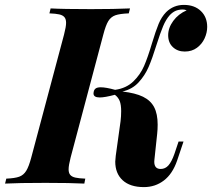

<svg xmlns="http://www.w3.org/2000/svg" viewBox="-62 -742 857 776"><path d="M775.4 -633.3Q775.4 -609.9 764.9 -586.9Q754.4 -564 733.9 -548.8Q713.4 -533.7 684.6 -533.7Q655.8 -533.7 636.7 -551.5Q617.7 -569.3 617.7 -599.6Q617.7 -629.4 638.2 -657.5Q658.7 -685.5 692.4 -700.2Q685.5 -703.6 675.8 -703.6Q658.7 -703.1 647 -697.8Q635.3 -692.4 624.5 -681.2Q608.4 -663.1 597.2 -636Q585.9 -608.9 570.8 -561.5Q553.7 -506.3 538.8 -471.7Q523.9 -437 498 -408.9Q472.2 -380.9 432.6 -372.1Q484.9 -366.2 515.9 -351.1Q546.9 -335.9 561 -308.8Q575.2 -281.7 575.2 -238.3Q575.2 -218.8 573.2 -200.7L562 -95.7Q561.5 -93.3 561.5 -88.4Q561.5 -59.1 587.4 -59.1Q606 -59.1 618.9 -73.7Q631.8 -88.4 642.6 -119.1L659.7 -169.9H679.7L653.8 -92.8Q635.3 -39.1 600.3 -12.5Q565.4 14.2 519.5 14.2Q463.9 14.2 433.8 -13.4Q403.8 -41 403.8 -88.9Q403.8 -95.7 405.8 -112.3L425.3 -252.4Q427.7 -272 427.7 -293Q427.7 -318.4 421.9 -333.5Q416 -348.6 402.3 -358.9Q361.3 -348.1 341.3 -348.1Q315.9 -348.1 315.9 -364.3Q315.9 -367.7 316.4 -369.1Q317.9 -379.4 324.5 -384.3Q331.1 -389.2 345.2 -389.2Q366.2 -389.2 403.3 -378.9Q448.2 -385.3 476.6 -412.6Q504.9 -439.9 520.3 -475.3Q535.6 -510.7 552.2 -566.9Q567.4 -617.2 579.1 -645.5Q590.8 -673.8 609.4 -692.9Q639.2 -722.2 681.2 -722.2Q724.1 -722.2 749.8 -697.5Q775.4 -672.9 775.4 -633.3ZM215.3 -57.6Q215.3 -43 221.9 -35.2Q228.5 -27.3 242.7 -24.2Q256.8 -21 282.7 -20L278.8 0Q223.1 -2.9 121.6 -2.9Q12.7 -2.9 -41.5 0L-36.6 -20Q-2 -21.5 15.6 -27.8Q33.2 -34.2 43.9 -51.5Q54.7 -68.8 64.5 -106L196.8 -602.1Q205.1 -633.8 205.1 -649.9Q205.1 -665 198.2 -672.9Q191.4 -680.7 177.5 -683.8Q163.6 -687 137.7 -688L142.6 -708Q193.8 -705.1 305.7 -705.1Q401.9 -705.1 463.4 -708L458.5 -688Q421.9 -686.5 404.1 -680.2Q386.2 -673.8 375.7 -656.7Q365.2 -639.6 355.5 -602.1L223.6 -106Q215.3 -73.7 215.3 -57.6Z"/></svg>

Font: TypoPRO Playfair Display
Style: Bold Italic
Weight: 700
Italic angle: -14.9847°
Designer: Claus Eggers Sørensen
Foundry: Claus Eggers Sørensen
Version: Version 1.004;PS 001.004;hotconv 1.0.70;makeotf.lib2.5.58329